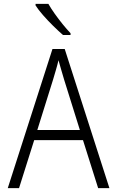

<svg xmlns="http://www.w3.org/2000/svg" viewBox="-20 -968 603 988"><path d="M20 0 250 -716H313L543 0H485L407 -247H156L78 0ZM253 -558 172 -299H391L310 -558Q304 -579 296 -605.5Q288 -632 281 -658Q275 -632 267 -605.5Q259 -579 253 -558ZM304 -788Q281 -808 253.5 -835Q226 -862 201.5 -890Q177 -918 163 -940V-948H229Q242 -925 261.5 -897.5Q281 -870 302.5 -843.5Q324 -817 343 -797V-788Z"/></svg>

Font: Noto Sans Mono SemiCondensed Light
Style: Regular
Weight: 300
Width: 4
Designer: Monotype Design Team
Foundry: Monotype Imaging Inc.
Version: Version 2.014; ttfautohint (v1.8.4.7-5d5b)